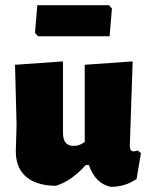

<svg xmlns="http://www.w3.org/2000/svg" viewBox="-20 -711 576 741"><path d="M524 -120 512 -130C505 -128 500 -127 495 -127C490 -127 487 -129 485 -132C482 -135 481 -141 481 -148L492 -474L307 -461V-163C300 -158 293 -154 287 -152C280 -149 273 -148 264 -148C250 -148 240 -152 233 -161C226 -169 223 -183 223 -203V-474L38 -461L44 -229L41 -126C41 -31 110 6 196 6C243 -9 278 -38 311 -74H323C340 -26 368 2 407 10C445 10 475 1 507 -20ZM412 -678 400 -691H124L115 -584L127 -571H403Z"/></svg>

Font: Luna Sans Black
Style: Regular
Weight: 900
Designer: Juan Pablo del Peral
Foundry: Huerta Tipografica
Version: Version 2.001; ttfautohint (v1.5)